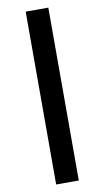

<svg xmlns="http://www.w3.org/2000/svg" viewBox="-110 -860 603 1126"><g transform="rotate(-10 192.0 -296.5)"><path d="M128.9 218.8V-810.5H263.7V218.8Z"/></g></svg>

Font: Nasu
Style: Bold
Weight: 700
Designer: Ryoko NISHIZUKA (kana &amp; ideographs); Paul D. Hunt (Latin, Greek &amp; Cyrillic); Wenlong ZHANG (bopomofo); Sandoll C
Version: Version 2014.1215